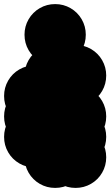

<svg xmlns="http://www.w3.org/2000/svg" viewBox="-70 -820 540 940"><path d="M150 -50Q150 -91 170 -125.5Q190 -160 224.5 -180Q259 -200 300 -200Q341 -200 375.5 -180Q410 -160 430 -125.5Q450 -91 450 -50Q450 -9 430 25.5Q410 60 375.5 80Q341 100 300 100Q259 100 224.5 80Q190 60 170 25.5Q150 -9 150 -50ZM150 -250Q150 -291 170 -325.5Q190 -360 224.5 -380Q259 -400 300 -400Q341 -400 375.5 -380Q410 -360 430 -325.5Q450 -291 450 -250Q450 -209 430 -174.5Q410 -140 375.5 -120Q341 -100 300 -100Q259 -100 224.5 -120Q190 -140 170 -174.5Q150 -209 150 -250ZM150 -150Q150 -191 170 -225.5Q190 -260 224.5 -280Q259 -300 300 -300Q341 -300 375.5 -280Q410 -260 430 -225.5Q450 -191 450 -150Q450 -109 430 -74.5Q410 -40 375.5 -20Q341 0 300 0Q259 0 224.5 -20Q190 -40 170 -74.5Q150 -109 150 -150ZM150 -450Q150 -491 170 -525.5Q190 -560 224.5 -580Q259 -600 300 -600Q341 -600 375.5 -580Q410 -560 430 -525.5Q450 -491 450 -450Q450 -409 430 -374.5Q410 -340 375.5 -320Q341 -300 300 -300Q259 -300 224.5 -320Q190 -340 170 -374.5Q150 -409 150 -450ZM50 -450Q50 -491 70 -525.5Q90 -560 124.5 -580Q159 -600 200 -600Q241 -600 275.5 -580Q310 -560 330 -525.5Q350 -491 350 -450Q350 -409 330 -374.5Q310 -340 275.5 -320Q241 -300 200 -300Q159 -300 124.5 -320Q90 -340 70 -374.5Q50 -409 50 -450ZM-50 -350Q-50 -391 -30 -425.5Q-10 -460 24.5 -480Q59 -500 100 -500Q141 -500 175.5 -480Q210 -460 230 -425.5Q250 -391 250 -350Q250 -309 230 -274.5Q210 -240 175.5 -220Q141 -200 100 -200Q59 -200 24.5 -220Q-10 -240 -30 -274.5Q-50 -309 -50 -350ZM-50 -250Q-50 -291 -30 -325.5Q-10 -360 24.5 -380Q59 -400 100 -400Q141 -400 175.5 -380Q210 -360 230 -325.5Q250 -291 250 -250Q250 -209 230 -174.5Q210 -140 175.5 -120Q141 -100 100 -100Q59 -100 24.5 -120Q-10 -140 -30 -174.5Q-50 -209 -50 -250ZM-50 -150Q-50 -191 -30 -225.5Q-10 -260 24.5 -280Q59 -300 100 -300Q141 -300 175.5 -280Q210 -260 230 -225.5Q250 -191 250 -150Q250 -109 230 -74.5Q210 -40 175.5 -20Q141 0 100 0Q59 0 24.5 -20Q-10 -40 -30 -74.5Q-50 -109 -50 -150ZM50 -50Q50 -91 70 -125.5Q90 -160 124.5 -180Q159 -200 200 -200Q241 -200 275.5 -180Q310 -160 330 -125.5Q350 -91 350 -50Q350 -9 330 25.5Q310 60 275.5 80Q241 100 200 100Q159 100 124.5 80Q90 60 70 25.5Q50 -9 50 -50ZM50 -650Q50 -691 70 -725.5Q90 -760 124.5 -780Q159 -800 200 -800Q241 -800 275.5 -780Q310 -760 330 -725.5Q350 -691 350 -650Q350 -609 330 -574.5Q310 -540 275.5 -520Q241 -500 200 -500Q159 -500 124.5 -520Q90 -540 70 -574.5Q50 -609 50 -650Z"/></svg>

Font: TINY 5x3
Style: Regular
Weight: 400
Designer: Jack Halten Fahnestock
Foundry: Velvetyne Type Foundry
Version: Version 1.002